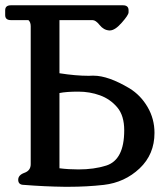

<svg xmlns="http://www.w3.org/2000/svg" viewBox="-32 -697 642 734"><path d="M195.3 -53.7Q229.5 -49.3 268.1 -49.3Q327.6 -49.3 374 -64Q442.9 -85.9 442.9 -198.7Q442.9 -255.4 416 -286.9Q389.2 -318.4 350.3 -332.5Q311.5 -346.7 267.1 -346.7Q221.2 -346.7 195.3 -341.3ZM9.8 -620.1Q-12.2 -620.1 -12.2 -639.2V-657.7Q-12.2 -676.8 9.8 -676.8H438Q459.5 -676.8 459.5 -657.7V-649.9Q459.5 -639.6 433.6 -610.4Q407.7 -580.6 387.7 -580.6H385.7Q364.3 -582 349.1 -601.1Q334 -620.1 321.8 -620.1H195.3V-417Q257.8 -407.2 307.1 -407.2Q314 -407.2 320.8 -407.7H325.7Q381.8 -407.7 462.9 -359.4Q505.9 -333 532.2 -287.8Q558.6 -242.7 558.6 -189Q558.6 -106.9 501.7 -53.2Q444.8 0.5 364.7 9.8Q299.8 17.1 230.5 17.1H214.8Q137.7 16.1 59.6 9.8Q37.6 9.8 37.6 -9.8Q37.6 -27.8 61.5 -36.4Q85.4 -44.9 85.4 -69.3V-596.7Q85.4 -612.3 76.7 -620.1Z"/></svg>

Font: Caudex
Style: Bold
Weight: 700
Version: Version 1.01